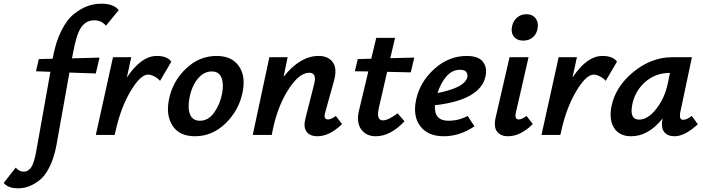

<svg xmlns="http://www.w3.org/2000/svg" viewBox="-161 -731 3821 1040"><path d="M389 -711Q455 -711 482 -676L413 -592Q388 -621 350 -621Q305 -621 278.5 -582.5Q252 -544 233 -436L229 -415L378 -419L358 -333L215 -338L145 54Q132 125 106.5 175Q81 225 49.5 248Q18 271 -8.5 280Q-35 289 -63 289Q-117 289 -141 260L-76 177Q-57 199 -32 199Q-9 199 7.5 176Q24 153 36 84L112 -342L34 -345L49 -411L124 -413Q140 -502 171 -564Q202 -626 240.5 -656Q279 -686 314.5 -698.5Q350 -711 389 -711Z M688 -428Q745 -428 767 -397L706 -293Q693 -308 674 -317.5Q655 -327 641 -327Q600 -327 546.5 -237.5Q493 -148 465 -21L460 0H358L451 -421H550L526 -311Q604 -428 688 -428Z M895 7Q811 7 774 -49.5Q737 -106 754 -191Q773 -289 845.5 -358.5Q918 -428 1012 -428Q1094 -428 1132.5 -373.5Q1171 -319 1153 -231Q1133 -133 1061 -63Q989 7 895 7ZM922 -77Q967 -77 998.5 -120.5Q1030 -164 1042 -224Q1052 -277 1038.5 -310.5Q1025 -344 986 -344Q943 -344 910 -304Q877 -264 865 -199Q855 -143 869 -110Q883 -77 922 -77Z M1658 -103 1692 -59Q1624 7 1558 7Q1518 7 1499.5 -17.5Q1481 -42 1494 -92L1541 -277Q1556 -337 1514 -337Q1457 -337 1396.5 -239Q1336 -141 1311 0H1208L1298 -421H1397L1375 -315Q1465 -428 1565 -428Q1617 -428 1642 -393.5Q1667 -359 1647 -289L1601 -124Q1589 -84 1616 -84Q1633 -84 1658 -103Z M1936 -342 1891 -146Q1876 -79 1913 -79Q1941 -79 1993 -117L2030 -74Q1954 7 1874 7Q1822 7 1795 -31Q1768 -69 1784 -134L1834 -344L1761 -345L1777 -411L1850 -413L1877 -526H1979L1953 -416L2083 -419L2064 -339Z M2367 -428Q2429 -428 2454 -397.5Q2479 -367 2469 -318Q2441 -189 2195 -161Q2189 -77 2268 -77Q2324 -77 2372 -103L2409 -47Q2330 7 2243 7Q2157 7 2115.5 -47.5Q2074 -102 2093 -191Q2114 -288 2192 -358Q2270 -428 2367 -428ZM2370 -312Q2374 -327 2365.5 -340Q2357 -353 2330 -353Q2288 -353 2257 -317Q2226 -281 2209 -227Q2356 -256 2370 -312Z M2674 -511Q2639 -511 2622 -533.5Q2605 -556 2613 -590Q2619 -618 2640 -636Q2661 -654 2690 -654Q2724 -654 2741 -630.5Q2758 -607 2750 -572Q2744 -544 2723.5 -527.5Q2703 -511 2674 -511ZM2591 7Q2551 7 2531.5 -18Q2512 -43 2524 -95L2599 -421H2702L2634 -124Q2624 -84 2649 -84Q2666 -84 2691 -103L2725 -59Q2658 7 2591 7Z M3102 -428Q3159 -428 3181 -397L3120 -293Q3107 -308 3088 -317.5Q3069 -327 3055 -327Q3014 -327 2960.5 -237.5Q2907 -148 2879 -21L2874 0H2772L2865 -421H2964L2940 -311Q3018 -428 3102 -428Z M3586 -103 3619 -58Q3548 7 3493 7Q3455 7 3436.5 -16.5Q3418 -40 3428 -89Q3351 7 3258 7Q3193 7 3165 -38.5Q3137 -84 3151 -154Q3172 -261 3269.5 -341Q3367 -421 3480 -421H3587L3524 -124Q3516 -82 3539 -82Q3558 -82 3586 -103ZM3301 -83Q3348 -83 3393.5 -141Q3439 -199 3456 -278L3468 -336H3467Q3387 -336 3330.5 -284Q3274 -232 3262 -154Q3251 -83 3301 -83Z"/></svg>

Font: EauTest
Style: Bold Italic
Weight: 700
Italic angle: -12°
Designer: Christian Thalmann (Catharsis Fonts)
Version: Version 0.001;PS 000.001;hotconv 1.0.88;makeotf.lib2.5.64775